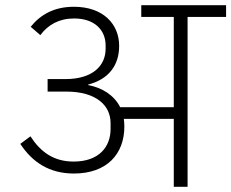

<svg xmlns="http://www.w3.org/2000/svg" viewBox="-20 -718 889 738"><path d="M264 -51C391 -51 458 -126 458 -232C458 -242 457 -252 456 -261H648V0H701V-653H849V-698H523V-653H648V-306H442C418 -353 372 -381 319 -391V-393C396 -413 438 -465 438 -542C438 -625 377 -692 264 -692C186 -692 134 -660 98 -615L135 -583C165 -623 207 -647 265 -647C342 -647 386 -604 386 -543V-531C386 -465 336 -414 231 -414H163V-366H234C351 -366 405 -312 405 -245V-222C405 -154 361 -97 263 -97C186 -97 136 -134 97 -194L58 -165C104 -95 169 -51 264 -51Z"/></svg>

Font: IBM Plex Devanagari Light
Style: Regular
Weight: 300
Designer: Mike Abbink, Paul van der Laan, Pieter van Rosmalen, Erin McLaughlin
Foundry: Bold Monday
Version: Version 1.0